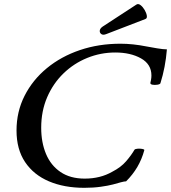

<svg xmlns="http://www.w3.org/2000/svg" viewBox="-20 -885 818 918"><path d="M383 13Q287 13 214 -18Q141 -49 100 -110Q59 -171 59 -261Q59 -351 97.5 -427Q136 -503 204 -559Q272 -615 362 -645.5Q452 -676 556 -676Q615 -676 680 -663Q701 -659 731 -654Q761 -649 778 -649Q771 -563 747 -487Q745 -482 732.5 -480Q720 -478 709 -480Q698 -482 699 -489Q700 -492 702 -503Q704 -514 704 -524Q704 -578 654 -606Q604 -634 531 -634Q461 -634 397 -608Q333 -582 283.5 -534Q234 -486 205.5 -420Q177 -354 177 -274Q177 -204 200 -149Q223 -94 269.5 -62.5Q316 -31 385 -31Q460 -31 517 -64Q558 -85 583 -114Q608 -143 623 -169Q626 -173 637.5 -174Q649 -175 660 -173Q671 -171 670 -167Q658 -123 636.5 -86.5Q615 -50 583 -18Q575 -18 558 -13.5Q541 -9 520 -3Q497 3 461.5 8Q426 13 383 13ZM488 -722Q473 -716 464.5 -722Q456 -728 457 -738.5Q458 -749 471 -758L632 -863Q641 -869 652 -860.5Q663 -852 671.5 -837.5Q680 -823 682 -810Q684 -797 675 -794Z"/></svg>

Font: Junicode SmExp
Style: Bold Italic
Weight: 700
Width: 6
Italic angle: -11°
Designer: Peter S. Baker
Version: Version 2.205; ttfautohint (v1.8.4)